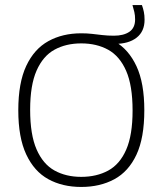

<svg xmlns="http://www.w3.org/2000/svg" viewBox="-20 -734 644 761"><path d="M302 7Q227.5 7 171.5 -23.8Q115.5 -54.5 84 -121.8Q52.5 -189 52.5 -297Q52.5 -405.5 84 -472.8Q115.5 -540 171.8 -571Q228 -602 302 -602Q324 -602 344.2 -599.8Q364.5 -597.5 385.8 -595Q407 -592.5 431.5 -592.5Q470 -592.5 492.8 -608Q515.5 -623.5 515.5 -657Q515.5 -673 512.5 -686.2Q509.5 -699.5 505 -714H542.5Q547.5 -700 550.2 -686.8Q553 -673.5 553 -655.5Q553 -609.5 521.5 -584.8Q490 -560 434.5 -560L435.5 -569.5Q490 -538 521 -471.5Q552 -405 552 -297Q552 -187.5 520.8 -120.8Q489.5 -54 433 -23.5Q376.5 7 302 7ZM302 -33Q363 -33 409 -58Q455 -83 480.2 -140.8Q505.5 -198.5 505.5 -296Q505.5 -395 480 -453.2Q454.5 -511.5 408.8 -536.8Q363 -562 302 -562Q241.5 -562 196 -537Q150.5 -512 125 -454.2Q99.5 -396.5 99.5 -299Q99.5 -200 125 -141.8Q150.5 -83.5 196 -58.2Q241.5 -33 302 -33Z"/></svg>

Font: Encode Sans SC Condensed Thin ExtraLight
Style: Regular
Weight: 250
Version: Version 3.002